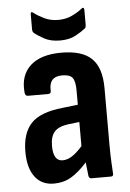

<svg xmlns="http://www.w3.org/2000/svg" viewBox="-50 -707 510 753"><g transform="rotate(-5 204.5 -330.5)"><path d="M132 8Q84 8 57.5 -27Q31 -62 31 -126Q31 -199 67 -237.5Q103 -276 192 -285L252 -292V-348Q252 -384 241.5 -398Q231 -412 201 -412Q147 -412 151 -355Q151 -344 140 -344H60Q49 -344 48 -359Q42 -426 83 -463.5Q124 -501 205 -501Q287 -501 324.5 -464.5Q362 -428 362 -347V-125Q362 -85 363.5 -58Q365 -31 366 -13Q368 0 357 0H280Q271 0 269 -11Q268 -20 266.5 -34.5Q265 -49 263 -64Q230 -27 200 -9.5Q170 8 132 8ZM137 -140Q137 -80 174 -80Q192 -80 210.5 -91.5Q229 -103 252 -129V-224L209 -219Q170 -214 153.5 -195.5Q137 -177 137 -140ZM205 -549Q168 -549 142.5 -563Q117 -577 103 -589Q99 -594 99 -601V-660Q99 -675 110 -666Q127 -653 151 -641.5Q175 -630 205 -630Q234 -630 258 -641Q282 -652 299 -666Q303 -670 306.5 -668.5Q310 -667 310 -660V-601Q310 -593 306 -588Q291 -576 266.5 -562.5Q242 -549 205 -549Z"/></g></svg>

Font: Sofia Sans Condensed
Style: Bold
Weight: 700
Designer: Botio Nikoltchev, Ani Petrova
Foundry: lettersoup
Version: Version 4.101; ttfautohint (v1.8.4.7-5d5b)